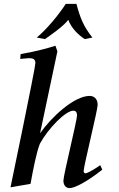

<svg xmlns="http://www.w3.org/2000/svg" viewBox="-20 -955 614 987"><path d="M34 8 137 -10C150 -83 168 -174 185 -216C228 -295 317 -386 357 -386C370 -386 376 -377 376 -362C376 -336 306 -54 306 -27C306 -1 320 12 338 12C364 12 428 -21 506 -83L495 -106C481 -95 432 -64 419 -64C414 -64 410 -68 410 -76C410 -100 482 -389 482 -416C482 -451 459 -462 441 -462C361 -462 244 -353 186 -270L275 -691L265 -720C235 -710 169 -691 86 -677L84 -652C101 -653 117 -656 130 -656C149 -656 162 -651 162 -631C162 -606 34 8 34 8ZM169 -762 211 -754C244 -777 306 -820 331 -853C346 -812 382 -775 416 -754L455 -762C410 -818 392 -863 373 -935H318C282 -879 220 -804 169 -762Z"/></svg>

Font: KpRoman
Style: SemiboldItalic
Weight: 600
Italic angle: -11°
Version: Version 0.66